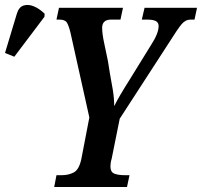

<svg xmlns="http://www.w3.org/2000/svg" viewBox="-130 -745 805 765"><path d="M86 0 95 -47H117Q143 -47 164 -58Q185 -69 194 -111L226 -277L151 -614Q144 -643 136.5 -655Q129 -667 106 -667H95L105 -714H360L350 -667H313Q277 -667 277 -634Q277 -611 285 -573.5Q293 -536 300 -502L308 -452Q314 -421 319.5 -387Q325 -353 325 -322Q343 -359 388 -430L472 -566Q502 -612 502 -641Q502 -655 491 -661Q480 -667 454 -667H435L446 -714H655L645 -667H630Q609 -667 593.5 -648.5Q578 -630 548 -582L347 -272L315 -113Q312 -103 311 -95Q310 -87 310 -82Q310 -59 326 -53Q342 -47 367 -47H386L376 0ZM-73 -519 -110 -534 -63 -690Q-55 -717 -36 -723Q-17 -729 5.5 -719.5Q28 -710 48 -690L47 -678Z"/></svg>

Font: Noto Serif ExtraCondensed SemiBold
Style: Italic
Weight: 600
Width: 2
Italic angle: -12°
Designer: Monotype Design Team
Foundry: Monotype Imaging Inc.
Version: Version 2.013